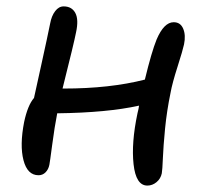

<svg xmlns="http://www.w3.org/2000/svg" viewBox="-20 -537 640 598"><path d="M100.1 8.8Q65.4 8.8 53.2 -37.8Q41 -84.5 55.2 -157.2Q66.4 -209.5 85.9 -231.9Q88.4 -243.7 108.4 -334.2Q128.4 -424.8 136.2 -463.9Q140.6 -487.8 151.9 -502.4Q163.1 -517.1 178.2 -517.1Q203.6 -517.1 214.6 -496.6Q225.6 -476.1 216.8 -436Q210.9 -404.8 174.8 -261.2H178.2Q322.3 -261.2 431.2 -289.1Q452.1 -375.5 467.8 -414.1Q490.7 -467.8 521 -467.8Q542 -467.8 550.5 -447.8Q559.1 -427.7 553.2 -398.9Q549.3 -380.4 533 -329.3Q516.6 -278.3 511.2 -248Q499.5 -191.4 494.1 -136.5Q488.8 -81.5 487.3 -44.4Q485.8 -7.3 483.9 2.9Q480.5 19.5 467.5 30.3Q454.6 41 439 41Q403.3 41 396 -25.4Q388.7 -91.8 408.2 -184.1Q412.1 -199.2 413.1 -208Q314 -186 158.2 -184.1Q149.9 -141.6 142.6 -86.2Q135.3 -30.8 133.8 -23.9Q130.9 -9.3 121.8 -0.2Q112.8 8.8 100.1 8.8Z"/></svg>

Font: Shantell Sans Irregular Bouncy
Style: Italic
Weight: 400
Italic angle: -11.31°
Designer: Stephen Nixon, Anya Danilova, Shantell Martin
Foundry: Arrow Type
Version: Version 1.006;[9816181b4]